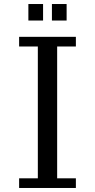

<svg xmlns="http://www.w3.org/2000/svg" viewBox="-20 -940 472 954"><path d="M357 -757H75V-709H168V-54H75V-6H357V-54H264V-709H357ZM121 -838H194V-920H121ZM238 -838H311V-920H238Z"/></svg>

Font: LXGW Marker Gothic
Style: Regular
Weight: 400
Version: Version 1.001